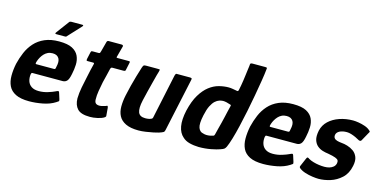

<svg xmlns="http://www.w3.org/2000/svg" viewBox="-69 -1050 2819 1416"><g transform="rotate(15 1340.5 -341.5)"><path d="M32 -237Q43 -283 61.5 -326.5Q80 -370 111 -404.5Q142 -439 188 -459Q234 -479 297 -479Q363 -479 398 -460.5Q433 -442 447 -411.5Q461 -381 459.5 -344.5Q458 -308 450 -272Q442 -230 429 -216.5Q416 -203 397 -203H167Q161 -203 159.5 -200.5Q158 -198 156 -191Q152 -162 160 -138Q168 -114 189 -100Q210 -86 245 -86Q280 -86 313.5 -96.5Q347 -107 363 -115Q377 -122 384 -123.5Q391 -125 395 -109L408 -68Q412 -56 408 -52Q404 -48 392 -41Q353 -16 299 -5.5Q245 5 195 5Q130 5 92 -14Q54 -33 38 -66.5Q22 -100 22 -144Q22 -188 32 -237ZM325 -293Q330 -314 329.5 -330Q329 -346 322.5 -357.5Q316 -369 304 -375.5Q292 -382 273 -382Q252 -382 236 -374Q220 -366 208.5 -353.5Q197 -341 188.5 -326Q180 -311 175 -296Q170 -281 171 -277Q172 -273 176 -273Q210 -273 244 -273Q278 -273 311 -273Q319 -273 321 -276.5Q323 -280 325 -293ZM263 -525Q254 -525 253.5 -528.5Q253 -532 260 -541L329 -634Q333 -642 349 -642H429Q435 -642 437 -639Q439 -636 432 -629L342 -532Q338 -526 333.5 -525.5Q329 -525 322 -525Z M658 0Q590 0 563 -28.5Q536 -57 535 -108Q536 -150 544.5 -194Q553 -238 563 -283Q569 -312 574 -334Q579 -356 586 -383Q589 -393 579 -393H538Q530 -393 528.5 -395Q527 -397 528 -407L539 -457Q542 -469 544.5 -470.5Q547 -472 558 -472H599Q607 -472 609.5 -476Q612 -480 614 -489L634 -564Q637 -576 648 -576H748Q753 -576 757 -572.5Q761 -569 759 -564L739 -489Q735 -477 736 -474.5Q737 -472 743 -472H827Q837 -472 838.5 -469.5Q840 -467 837 -455L827 -408Q826 -398 822 -395.5Q818 -393 808 -393H725Q719 -393 716 -389.5Q713 -386 711 -379Q705 -353 698.5 -326.5Q692 -300 685 -272Q678 -237 672 -201.5Q666 -166 667 -133Q668 -114 677.5 -106Q687 -98 705 -98Q717 -98 728.5 -101.5Q740 -105 749 -107Q762 -114 764.5 -111.5Q767 -109 769 -99L774 -39Q777 -27 742 -14Q729 -10 714.5 -6.5Q700 -3 685.5 -1.5Q671 0 658 0Z M1030 4Q969 4 932 -14Q895 -32 879 -63Q863 -94 863 -134.5Q863 -175 873 -222Q881 -259 891 -299Q901 -339 912.5 -377.5Q924 -416 934 -448Q940 -466 944.5 -469Q949 -472 963 -472H1044Q1058 -472 1064 -471.5Q1070 -471 1064 -453Q1062 -449 1055.5 -424Q1049 -399 1039.5 -362.5Q1030 -326 1020.5 -287.5Q1011 -249 1004 -218Q990 -155 1001.5 -125.5Q1013 -96 1055 -96Q1060 -96 1069 -96.5Q1078 -97 1086.5 -99Q1095 -101 1102.5 -105Q1110 -109 1111 -116L1183 -455Q1185 -460 1187 -466Q1189 -472 1195 -472H1299Q1303 -472 1308 -470Q1313 -468 1311 -459L1223 -50Q1221 -38 1213 -33Q1205 -28 1181 -20Q1169 -16 1142.5 -10.5Q1116 -5 1085.5 -0.5Q1055 4 1030 4Z M1334 -229Q1352 -305 1381 -353Q1410 -401 1445 -428Q1480 -455 1518 -465Q1556 -475 1592 -475Q1607 -475 1624 -472Q1641 -469 1652 -467Q1658 -465 1662.5 -466Q1667 -467 1669 -475Q1673 -493 1676.5 -513Q1680 -533 1683 -553.5Q1686 -574 1688.5 -594.5Q1691 -615 1693.5 -633.5Q1696 -652 1698 -667Q1698 -684 1702.5 -687Q1707 -690 1716 -690H1812Q1819 -690 1823.5 -689Q1828 -688 1827 -681Q1823 -640 1814 -585.5Q1805 -531 1794 -468.5Q1783 -406 1770 -343Q1757 -280 1743.5 -222Q1730 -164 1716.5 -119Q1703 -74 1692 -50Q1686 -38 1679.5 -32Q1673 -26 1649 -18Q1628 -10 1584.5 -1.5Q1541 7 1491 7Q1452 6 1420 -2.5Q1388 -11 1368 -30Q1336 -57 1327 -106.5Q1318 -156 1334 -229ZM1465 -228Q1450 -159 1461 -130.5Q1472 -102 1498 -98Q1509 -94 1522.5 -93.5Q1536 -93 1550 -95.5Q1564 -98 1576 -102Q1579 -104 1581 -106.5Q1583 -109 1584 -114Q1589 -136 1595.5 -160Q1602 -184 1608 -208Q1614 -232 1619.5 -256Q1625 -280 1630 -302Q1635 -324 1640 -343Q1642 -350 1640.5 -352.5Q1639 -355 1634 -356Q1621 -361 1605.5 -364.5Q1590 -368 1578 -368Q1566 -368 1550 -363Q1534 -358 1518.5 -344Q1503 -330 1489 -302.5Q1475 -275 1465 -228Z M1819 -237Q1830 -283 1848.5 -326.5Q1867 -370 1898 -404.5Q1929 -439 1975 -459Q2021 -479 2084 -479Q2150 -479 2185 -460.5Q2220 -442 2234 -411.5Q2248 -381 2246.5 -344.5Q2245 -308 2237 -272Q2229 -230 2216 -216.5Q2203 -203 2184 -203H1954Q1948 -203 1946.5 -200.5Q1945 -198 1943 -191Q1939 -162 1947 -138Q1955 -114 1976 -100Q1997 -86 2032 -86Q2067 -86 2100.5 -96.5Q2134 -107 2150 -115Q2164 -122 2171 -123.5Q2178 -125 2182 -109L2195 -68Q2199 -56 2195 -52Q2191 -48 2179 -41Q2140 -16 2086 -5.5Q2032 5 1982 5Q1917 5 1879 -14Q1841 -33 1825 -66.5Q1809 -100 1809 -144Q1809 -188 1819 -237ZM2112 -293Q2117 -314 2116.5 -330Q2116 -346 2109.5 -357.5Q2103 -369 2091 -375.5Q2079 -382 2060 -382Q2039 -382 2023 -374Q2007 -366 1995.5 -353.5Q1984 -341 1975.5 -326Q1967 -311 1962 -296Q1957 -281 1958 -277Q1959 -273 1963 -273Q1997 -273 2031 -273Q2065 -273 2098 -273Q2106 -273 2108 -276.5Q2110 -280 2112 -293Z M2279 -116Q2283 -127 2289.5 -126Q2296 -125 2301 -120Q2316 -111 2338 -104.5Q2360 -98 2382.5 -95Q2405 -92 2424 -92Q2445 -92 2462 -97Q2479 -102 2491.5 -112.5Q2504 -123 2508 -140Q2511 -154 2506.5 -163Q2502 -172 2483.5 -179Q2465 -186 2426 -193Q2406 -195 2383 -202Q2360 -209 2342 -224.5Q2324 -240 2315.5 -267Q2307 -294 2316 -339Q2326 -383 2358.5 -413.5Q2391 -444 2439 -460.5Q2487 -477 2542 -477Q2559 -477 2584 -473Q2609 -469 2633.5 -460.5Q2658 -452 2673 -438Q2681 -432 2681 -428.5Q2681 -425 2676 -418L2640 -353Q2634 -341 2619 -347Q2606 -355 2588.5 -363Q2571 -371 2553 -376.5Q2535 -382 2520 -382Q2486 -382 2465 -371Q2444 -360 2440 -342Q2437 -326 2444 -316Q2451 -306 2466.5 -301.5Q2482 -297 2503 -295Q2522 -294 2547 -286.5Q2572 -279 2593.5 -264Q2615 -249 2626 -222Q2637 -195 2628 -153Q2616 -93 2578.5 -58.5Q2541 -24 2494.5 -9.5Q2448 5 2405 5Q2387 5 2358 1Q2329 -3 2301 -12Q2273 -21 2255 -36Q2248 -42 2251 -51Z"/></g></svg>

Font: Glory
Style: Bold Italic
Weight: 700
Italic angle: -12°
Version: Version 1.011